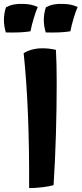

<svg xmlns="http://www.w3.org/2000/svg" viewBox="-65 -932 417 982"><path d="M225 -510Q225 -379 221 -244Q217 -109 209 15Q189 21 152.5 25.5Q116 30 84 30Q85 -173 78 -346Q71 -519 56 -660Q75 -672 99.5 -678.5Q124 -685 151 -685Q171 -685 187 -683Q203 -681 221 -677Q223 -642 224 -601.5Q225 -561 225 -510ZM51 -912Q73 -912 92.5 -908Q112 -904 128 -896Q119 -876 108 -840Q97 -804 91 -772Q68 -768 37 -766.5Q6 -765 -35 -766Q-40 -782 -42.5 -798Q-45 -814 -45 -830Q-45 -847 -42 -864.5Q-39 -882 -34 -895Q-15 -905 5.5 -909Q26 -913 51 -912ZM255 -912Q277 -912 296.5 -908Q316 -904 332 -896Q323 -876 312 -840Q301 -804 295 -772Q272 -768 241 -766.5Q210 -765 169 -766Q164 -782 161.5 -798Q159 -814 159 -830Q159 -847 162 -864.5Q165 -882 170 -895Q189 -905 209.5 -909Q230 -913 255 -912Z"/></svg>

Font: Atma SemiBold
Style: Regular
Weight: 600
Designer: Gregori Vincens, Jeremie Hornus, Riccardo Olocco, Yoann Minet.
Foundry: black foundry
Version: Version 1.102;PS 1.100;hotconv 1.0.86;makeotf.lib2.5.63406